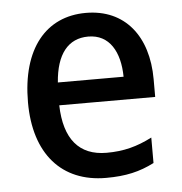

<svg xmlns="http://www.w3.org/2000/svg" viewBox="-45 -592 611 646"><g transform="rotate(-5 260.5 -269.5)"><path d="M268 -549C133 -549 48 -447 48 -266C48 -92 138 10 288 10C355 10 402 -1 451 -26V-112C400 -86 355 -74 297 -74C204 -74 155 -133 152 -247H476V-307C476 -452 400 -549 268 -549ZM269 -469C341 -469 375 -408 376 -324H154C161 -419 201 -469 269 -469Z"/></g></svg>

Font: Noto Sans Khmer SemiCondensed Medium
Style: Regular
Weight: 500
Width: 4
Designer: Danh Hong and the Monotype Design Team
Foundry: Monotype Imaging Inc.
Version: Version 2.004